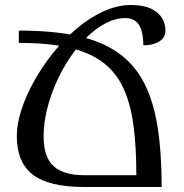

<svg xmlns="http://www.w3.org/2000/svg" viewBox="-20 -746 733 766"><path d="M625 0H316Q175 0 111 -49Q47 -98 47 -204Q47 -250 65 -306.5Q83 -363 115.5 -421.5Q148 -480 191.5 -534.5Q235 -589 286 -632Q337 -675 392.5 -700.5Q448 -726 503 -726Q569 -726 604.5 -698Q640 -670 640 -623Q640 -596 615 -580.5Q590 -565 552 -565Q551 -624 533 -649Q515 -674 480 -674Q442 -674 403 -654Q364 -634 327.5 -598.5Q291 -563 259.5 -516.5Q228 -470 204.5 -417Q181 -364 167.5 -309Q154 -254 154 -201Q154 -119 194 -83Q234 -47 316 -47H524Q524 -162 512 -249Q500 -336 470.5 -398Q441 -460 388 -499Q335 -538 253 -556.5Q171 -575 55 -575V-624Q190 -624 287.5 -603Q385 -582 450.5 -536Q516 -490 554 -417Q592 -344 608.5 -240.5Q625 -137 625 0Z"/></svg>

Font: Noto Serif Armenian
Style: Regular
Weight: 400
Designer: Monotype Design Team
Foundry: Monotype Imaging Inc.
Version: Version 2.007